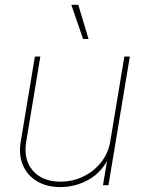

<svg xmlns="http://www.w3.org/2000/svg" viewBox="-20 -762 590 790"><path d="M228.5 7.8Q172.9 7.8 132.8 -15.9Q92.8 -39.6 74.5 -81.8Q56.2 -124 65.4 -179.7L123.5 -529.3H146L87.9 -179.7Q75.7 -105.5 115 -60.1Q154.3 -14.6 228.5 -14.6Q279.3 -14.6 323 -35.9Q366.7 -57.1 396.2 -94.5Q425.8 -131.8 433.6 -179.7L491.7 -529.3H514.2L426.3 0H403.8L423.3 -117.2H429.2Q400.9 -54.7 345.9 -23.4Q291 7.8 228.5 7.8ZM321.8 -601.6 273.4 -742.2H302.2L344.2 -601.6Z"/></svg>

Font: Inter 24pt Thin
Style: Italic
Weight: 250
Italic angle: -9.3988°
Version: Version 4.001;git-66647c0bb